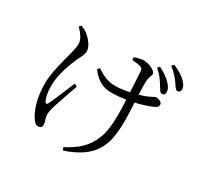

<svg xmlns="http://www.w3.org/2000/svg" viewBox="-187 -1047 1375 1341"><g transform="rotate(30 500.0 -377.0)"><path d="M832 -663C850 -636 859 -612 874 -611C889 -610 900 -618 900 -634C902 -654 894 -673 872 -697C849 -723 818 -745 771 -769L757 -753C796 -719 816 -689 832 -663ZM914 -733C932 -707 945 -682 959 -682C974 -682 983 -690 984 -705C985 -726 976 -745 952 -768C928 -792 898 -810 850 -831L835 -814C877 -781 897 -756 914 -733ZM139 -729C176 -689 199 -658 199 -621C199 -552 133 -396 133 -269C133 -137 166 -62 194 -18C206 2 221 18 241 18C258 18 270 9 270 -9C270 -43 255 -55 255 -85C255 -107 260 -130 267 -153C277 -187 313 -290 337 -358L314 -369C286 -300 240 -188 224 -159C215 -144 208 -144 200 -159C189 -182 179 -218 179 -275C179 -362 215 -459 244 -523C259 -554 275 -583 275 -605C275 -650 227 -698 206 -715C190 -726 177 -734 153 -744ZM581 -713C603 -711 630 -709 647 -703C662 -699 668 -693 670 -671L679 -510C641 -502 601 -496 567 -496C512 -496 467 -514 413 -551L399 -533C451 -464 506 -442 565 -442C605 -442 645 -446 682 -452C687 -353 692 -218 657 -136C619 -40 555 8 466 56L478 77C583 40 668 -7 714 -107C758 -199 748 -358 742 -463C799 -476 847 -493 876 -506C897 -515 905 -524 905 -540C905 -560 874 -571 854 -571C846 -571 835 -560 796 -544C781 -538 761 -531 739 -525C738 -566 736 -606 737 -629C738 -665 753 -683 753 -699C753 -725 691 -751 653 -751C635 -751 600 -743 579 -735Z"/></g></svg>

Font: Harano Aji Mincho CN
Style: Regular
Weight: 400
Foundry: Masamichi Hosoda
Version: HaranoAjiMinchoCN-Regular version 20230610;ttx 4.39.4